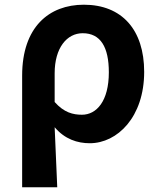

<svg xmlns="http://www.w3.org/2000/svg" viewBox="-20 -594 679 815"><path d="M74 201H223C219 114 216 36 212 -54C255 -3 309 14 361 14C478 14 592 -97 592 -289C592 -468 497 -574 336 -574C188 -574 74 -479 74 -273ZM328 -107C290 -107 252 -116 212 -161V-283C212 -391 264 -453 331 -453C407 -453 442 -394 442 -287C442 -165 390 -107 328 -107Z"/></svg>

Font: Noto Sans Mono CJK HK
Style: Bold
Weight: 700
Designer: Ryoko NISHIZUKA 西塚涼子 (kana, bopomofo & ideographs); Paul D. Hunt (Latin, Greek & Cyrillic); Sandoll Communications 산돌커뮤니
Foundry: Adobe
Version: Version 2.004;hotconv 1.0.118;makeotfexe 2.5.65603